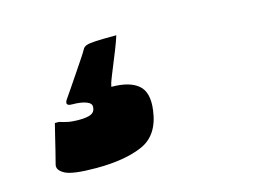

<svg xmlns="http://www.w3.org/2000/svg" viewBox="-59 -187 718 538"><g transform="rotate(-15 300.0 81.5)"><path d="M312 -91Q307 -75 297.5 -51Q288 -27 278.5 -4Q269 19 264 33L261 45Q314 45 339 66.5Q364 88 357 139Q348 209 296.5 231.5Q245 254 162 254Q94 254 72 242.5Q50 231 54 215Q60 192 64 175.5Q68 159 72 142.5Q76 126 82 102H94Q106 106 118.5 108.5Q131 111 150 111Q173 111 184.5 106Q196 101 197 88Q199 76 183.5 70Q168 64 142 64Q118 64 134 43Q139 36 150.5 19Q162 2 175.5 -18Q189 -38 200 -54.5Q211 -71 214 -77Q217 -83 225 -86Q233 -89 253 -90Q273 -91 312 -91Z"/></g></svg>

Font: Recursive Sn Lnr St XBk
Style: Italic
Weight: 1000
Italic angle: -15°
Version: Version 1.079;hotconv 1.0.112;makeotfexe 2.5.65598; ttfautoh